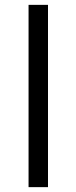

<svg xmlns="http://www.w3.org/2000/svg" viewBox="-20 -770 314 790"><path d="M97.5 0V-750H177.5V0Z"/></svg>

Font: Now Alt
Style: Regular
Weight: 400
Designer: Alfredo Marco Pradil
Foundry: Alfredo Marco Pradil
Version: Version 1.002;PS 001.002;hotconv 1.0.88;makeotf.lib2.5.64775